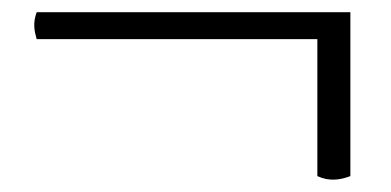

<svg xmlns="http://www.w3.org/2000/svg" viewBox="-20 -387 639 314"><path d="M499 -99C518 -90 536.4 -92.6 553 -99V-367H40C33.3 -349 36.3 -335.8 40 -323H499Z"/></svg>

Font: Libertinus Serif Display
Style: Regular
Weight: 400
Designer: Philipp H. Poll
Foundry: Khaled Hosny
Version: Version 6.1